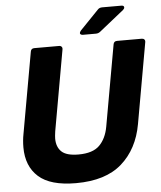

<svg xmlns="http://www.w3.org/2000/svg" viewBox="-63 -1013 908 1084"><g transform="rotate(-5 391.5 -471.0)"><path d="M45 -210Q45 -249 52 -285L134 -745Q137 -763 155 -763H295Q305 -763 310 -757Q315 -751 313 -741L232 -285Q228 -257 228 -244Q228 -196 256 -169.5Q284 -143 352 -143Q433 -143 471 -181Q509 -219 521 -285L603 -745Q606 -763 624 -763H764Q774 -763 779 -757Q784 -751 782 -741L701 -285Q676 -145 584 -64Q492 17 324 17Q179 17 112 -43Q45 -103 45 -210ZM436 -814Q428 -814 423.5 -817Q419 -820 419 -825Q419 -830 426 -839L532 -949Q541 -959 557 -959H665Q681 -959 681 -948Q681 -941 673 -934L534 -823Q523 -814 509 -814Z"/></g></svg>

Font: Open Sauce Two Black Italic
Style: Regular
Weight: 900
Italic angle: -10°
Designer: Alfredo Marco Pradil
Foundry: Creative Sauce Fz LLC
Version: Version 1.477